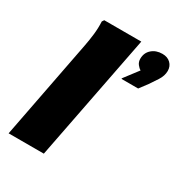

<svg xmlns="http://www.w3.org/2000/svg" viewBox="-179 -880 933 1001"><g transform="rotate(30 288.0 -380.0)"><path d="M20 0 135 -596Q142 -632 146.5 -670.5Q151 -709 149 -748L157 -760H380L232 0ZM452 -628Q441 -634 430.5 -647.5Q420 -661 420 -680Q420 -716 445 -738Q470 -760 508 -760Q539 -760 557.5 -742Q576 -724 576 -696Q576 -667 557 -637.5Q538 -608 524 -588L488 -540H388V-544Z"/></g></svg>

Font: Kufam Black
Style: Italic
Weight: 900
Italic angle: -11°
Designer: Artur Schmal
Foundry: Original Type
Version: Version 1.301; ttfautohint (v1.8.3)